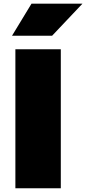

<svg xmlns="http://www.w3.org/2000/svg" viewBox="-20 -1016 465 1036"><path d="M63 0V-750H308.1V0ZM149.9 -996.1H424.8L261.2 -823.2H44.9Z"/></svg>

Font: Mattone
Style: Bold
Weight: 700
Width: 6
Designer: Nunzio Mazzaferro
Foundry: Collletttivo
Version: Version 2.000;Glyphs 3.2 (3217)